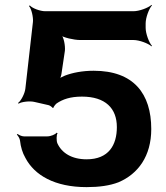

<svg xmlns="http://www.w3.org/2000/svg" viewBox="-20 -757 680 787"><path d="M316 -361C412 -361 459 -313 459 -236C459 -163 426 -104 335 -104C274 -104 233 -130 215 -170C211 -180 211 -204 216 -211L212 -213C207 -206 188 -198 174 -198H78C69 -198 57 -204 52 -208L49 -205C54 -201 61 -189 62 -181C65 -154 72 -131 84 -110C121 -39 204 10 335 10C386 10 430 4 466 -10C546 -44 600 -117 600 -228C600 -373 528 -467 364 -467C318 -467 277 -459 246 -447C236 -443 224 -437 219 -431L222 -429C227 -434 231 -447 232 -455L246 -549C248 -568 242 -605 230 -616L226 -614C238 -603 284 -593 308 -593H527C551 -593 588 -579 601 -567L603 -569C591 -582 577 -619 577 -643V-661C577 -685 591 -722 603 -735L601 -737C588 -725 551 -711 527 -711H165C145 -711 112 -723 102 -735L99 -732C109 -721 117 -686 115 -667L84 -394C82 -374 66 -343 54 -335L56 -332C68 -340 103 -344 122 -339L179 -326C184 -325 194 -318 195 -315H199C199 -319 208 -330 212 -333C237 -350 268 -361 316 -361Z"/></svg>

Font: Asimov
Style: EdgeWide
Weight: 500
Designer: Google
Version: Version 2.000980: 2014